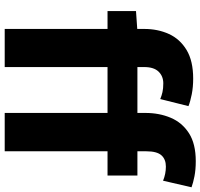

<svg xmlns="http://www.w3.org/2000/svg" viewBox="-38 -814 852 816"><g transform="rotate(90 388.0 -406.0)"><path d="M103 0V-593Q103 -651 124.5 -698Q146 -745 192.5 -773Q239 -801 314 -801Q350 -801 380.5 -795Q411 -789 431 -781L401 -661Q387 -667 371.5 -670.5Q356 -674 334 -674Q304 -674 284.5 -654Q265 -634 265 -593V0ZM460 0V-598Q460 -657 480.5 -705.5Q501 -754 546 -783Q591 -812 665 -812Q701 -812 729 -806.5Q757 -801 776 -794L748 -673Q719 -685 688 -685Q657 -685 640 -666Q623 -647 623 -602V0ZM27 -437V-558L113 -564H726V-437Z"/></g></svg>

Font: Noto Sans TC ExtraBold
Style: Regular
Weight: 800
Designer: Ryoko NISHIZUKA  (kana, bopomofo & ideographs); Paul D. Hunt (Latin, Greek & Cyrillic); Sandoll Communications , Soo-you
Foundry: Adobe
Version: Version 2.004-H2;hotconv 1.0.118;makeotfexe 2.5.65603